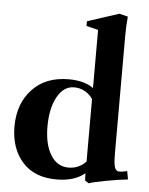

<svg xmlns="http://www.w3.org/2000/svg" viewBox="-53 -770 646 830"><g transform="rotate(5 270.0 -355.0)"><path d="M363.3 15.6 346.7 5.4 345.2 -26.4Q300.8 11.2 222.2 11.2Q126 11.2 74 -47.9Q22 -106.9 22 -201.2Q22 -300.3 80.1 -362.5Q138.2 -424.8 238.3 -424.8Q306.6 -424.8 345.7 -396V-648.4L294.4 -661.1V-681.6L431.6 -726.1L468.8 -716.8Q464.8 -676.3 464.8 -630.9V-123.5Q464.8 -80.1 470.2 -63.2Q475.6 -46.4 490.7 -46.4Q502.9 -46.4 524.4 -51.3L530.8 -15.6Q494.1 -12.2 435.5 -1.2Q377 9.8 363.3 15.6ZM270 -44.4Q314.5 -44.4 345.7 -77.1V-348.6Q332 -368.7 311 -380.4Q290 -392.1 264.6 -392.1Q219.2 -392.1 191.7 -342.5Q164.1 -293 164.1 -213.4Q164.1 -136.2 192.4 -90.3Q220.7 -44.4 270 -44.4Z"/></g></svg>

Font: Elstob 18pt
Style: Bold
Weight: 700
Designer: Peter S. Baker
Version: Version 1.015